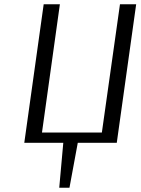

<svg xmlns="http://www.w3.org/2000/svg" viewBox="-20 -670 663 901"><path d="M261 -650 177 -48H458L543 -650H619L528 0H345L306 211H258L277 0H94L185 -650Z"/></svg>

Font: ArsenalItalic
Style: Italic
Weight: 400
Italic angle: -9°
Designer: Andrij Shevchenko
Foundry: Stairsfor.com
Version: Version 1.000